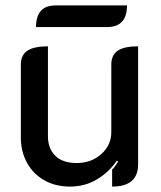

<svg xmlns="http://www.w3.org/2000/svg" viewBox="-20 -680 596 709"><path d="M490 -73Q490 9 394 9V-54Q404 -63 416 -83L412 -87Q381 -43 337 -17Q293 9 238 9Q185 9 144 -14Q103 -37 80 -78.5Q57 -120 57 -172V-441Q57 -477 81.5 -493Q106 -509 157 -509V-177Q157 -132 184 -105Q211 -78 263 -78Q317 -78 354 -111Q391 -144 391 -192V-441Q391 -477 415 -493Q439 -509 490 -509ZM187 -660H449Q449 -580 375 -580H113Q113 -619 130.5 -639.5Q148 -660 187 -660Z"/></svg>

Font: K2D Medium
Style: Regular
Weight: 500
Designer: Katatrad Aksorn Co.,Ltd.
Foundry: Cadson Demak Co.,Ltd.
Version: Version 1.000; ttfautohint (v1.6)